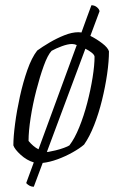

<svg xmlns="http://www.w3.org/2000/svg" viewBox="-20 -623 468 733"><path d="M109 90Q93 90 80 76L109 -3Q82 -11 59 -32Q36 -53 31 -68Q31 -100 37.5 -150Q44 -200 56 -254.5Q68 -309 84.5 -356Q101 -403 122 -430Q141 -444 169 -460.5Q197 -477 226 -488.5Q255 -500 279 -500Q281 -500 285.5 -499.5Q290 -499 291 -499Q302 -530 312 -557Q322 -584 329 -603Q341 -603 350 -595.5Q359 -588 360 -580L325 -486Q349 -474 370.5 -457.5Q392 -441 396 -427Q396 -389 389 -340.5Q382 -292 369.5 -241Q357 -190 339.5 -145.5Q322 -101 301 -71Q285 -57 257.5 -41.5Q230 -26 200 -15Q170 -4 143 -1ZM127 -53 273 -451Q264 -455 255 -455Q239 -455 216 -446.5Q193 -438 177 -429Q162 -413 147 -371.5Q132 -330 118.5 -277.5Q105 -225 97 -173.5Q89 -122 89 -85Q97 -75 107 -66.5Q117 -58 127 -53ZM159 -43H164Q176 -45 192.5 -49Q209 -53 224 -58.5Q239 -64 245 -68Q265 -94 282.5 -137Q300 -180 313 -230Q326 -280 333.5 -327Q341 -374 341 -407Q340 -414 330 -422Q320 -430 306 -437Z"/></svg>

Font: Texturina 72pt 72pt Thin
Style: Italic
Weight: 100
Italic angle: -11°
Designer: Guillermo Torres Carreño
Foundry: Omnibus-Type
Version: Version 1.002; ttfautohint (v1.8.3)